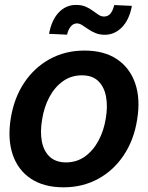

<svg xmlns="http://www.w3.org/2000/svg" viewBox="-20 -761 610 791"><path d="M241.7 10.7Q160.6 10.7 107.2 -24.9Q53.7 -60.5 32.2 -124.5Q10.7 -188.5 24.4 -273.9Q38.1 -357.9 79.8 -420.4Q121.6 -482.9 185.3 -517.8Q249 -552.7 328.1 -552.7Q408.7 -552.7 461.9 -517.1Q515.1 -481.4 537.1 -417.2Q559.1 -353 544.9 -267.6Q531.7 -184.1 489.7 -121.3Q447.8 -58.6 384 -23.9Q320.3 10.7 241.7 10.7ZM252 -91.8Q296.9 -92.3 330.6 -116.7Q364.3 -141.1 386.2 -182.4Q408.2 -223.6 416 -274.4Q424.3 -323.7 416.7 -363.5Q409.2 -403.3 384.8 -427Q360.4 -450.7 317.4 -450.7Q272.9 -450.7 238.8 -426Q204.6 -401.4 182.9 -360.1Q161.1 -318.8 153.3 -267.6Q145 -218.8 152.3 -179Q159.7 -139.2 184.3 -115.7Q209 -92.3 252 -91.8ZM412.6 -617.7Q390.1 -617.7 373.3 -624.8Q356.4 -631.8 343 -641.1Q329.6 -650.4 318.4 -657.5Q307.1 -664.6 297.4 -664.6Q281.2 -664.6 270.8 -650.9Q260.3 -637.2 256.3 -618.2L182.1 -621.6Q192.4 -678.2 221.9 -709.5Q251.5 -740.7 293 -740.7Q316.4 -740.7 332.8 -733.6Q349.1 -726.6 362.1 -716.8Q375 -707 386 -700Q397 -692.9 408.7 -692.9Q425.3 -692.9 435.3 -705.3Q445.3 -717.8 450.7 -740.2L523.4 -736.8Q512.7 -679.7 482.7 -648.9Q452.6 -618.2 412.6 -617.7Z"/></svg>

Font: Inter Tight SemiBold
Style: Italic
Weight: 600
Italic angle: -9.39999°
Designer: Rasmus Andersson
Foundry: rsms
Version: Version 3.004